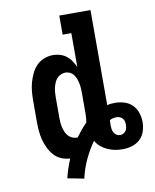

<svg xmlns="http://www.w3.org/2000/svg" viewBox="-93 -806 807 1000"><g transform="rotate(-10 310.5 -305.5)"><path d="M271 124 184 107Q190 82 198.5 57Q207 32 217 8Q193 7 170.5 -2.5Q148 -12 132 -30Q116 -48 105.5 -70Q95 -92 89 -115Q83 -138 81 -162Q79 -186 79 -210V-320Q79 -344 81 -368.5Q83 -393 89.5 -416.5Q96 -440 106.5 -462.5Q117 -485 134 -502.5Q151 -520 174 -529Q197 -538 222 -538Q241 -538 259 -532.5Q277 -527 292 -515.5Q307 -504 317.5 -488Q328 -472 336 -455V-634H290V-735H455V-232Q465 -235 475.5 -236Q486 -237 497 -237Q522 -237 546 -229.5Q570 -222 587.5 -204.5Q605 -187 613 -163Q621 -139 621 -115V-114Q621 -89 613 -64.5Q605 -40 586.5 -23Q568 -6 543.5 1Q519 8 494 8Q473 8 453 4Q433 0 414.5 -8.5Q396 -17 380.5 -30Q365 -43 355 -61Q325 -19 303.5 27.5Q282 74 271 124ZM270 -93Q271 -93 272 -93Q273 -93 274 -93Q287 -111 301.5 -128.5Q316 -146 332 -162Q334 -174 335 -186Q336 -198 336 -210V-320Q336 -333 335 -345.5Q334 -358 331.5 -370Q329 -382 324.5 -394Q320 -406 312.5 -416Q305 -426 293.5 -431.5Q282 -437 270 -437Q257 -437 245 -431.5Q233 -426 224.5 -416.5Q216 -407 211 -395Q206 -383 203 -370.5Q200 -358 199 -345.5Q198 -333 198 -320V-210Q198 -197 199 -184.5Q200 -172 203 -159.5Q206 -147 211 -135Q216 -123 224.5 -113.5Q233 -104 245 -98.5Q257 -93 270 -93ZM494 -67Q502 -67 510.5 -71Q519 -75 524 -81.5Q529 -88 531 -97Q533 -106 533 -115Q533 -124 531 -133Q529 -142 523 -148.5Q517 -155 508.5 -158.5Q500 -162 491 -162Q481 -162 472 -159.5Q463 -157 455 -153Q455 -146 454.5 -139.5Q454 -133 454 -126Q454 -116 455.5 -106Q457 -96 461.5 -87.5Q466 -79 475 -73Q484 -67 494 -67Z"/></g></svg>

Font: Iosevka Slab Extended
Style: Bold
Weight: 700
Width: 7
Monospace: yes
Designer: Belleve Invis
Foundry: Belleve Invis
Version: Version 11.1.0; ttfautohint (v1.8.3)